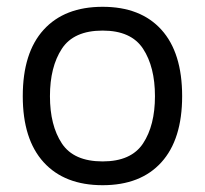

<svg xmlns="http://www.w3.org/2000/svg" viewBox="-20 -535 603 565"><path d="M282 10Q170 10 108.5 -57.5Q47 -125 47 -252Q47 -380 108.5 -447.5Q170 -515 282 -515Q394 -515 455 -447.5Q516 -380 516 -252Q516 -125 455 -57.5Q394 10 282 10ZM282 -60Q366 -60 401 -113Q436 -166 436 -252Q436 -338 401 -391.5Q366 -445 282 -445Q197 -445 162 -391.5Q127 -338 127 -252Q127 -166 162 -113Q197 -60 282 -60Z"/></svg>

Font: 42dot Sans
Style: Regular
Weight: 400
Designer: 42dot
Version: Version 1.000